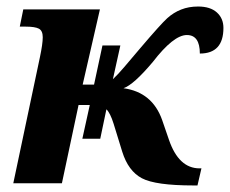

<svg xmlns="http://www.w3.org/2000/svg" viewBox="-20 -565 709 592"><path d="M256.8 -241.2H222.2L170.9 0H21L103 -388.2Q111.8 -429.7 111.8 -450.2Q111.8 -470.2 99.9 -476.6Q87.9 -482.9 59.1 -482.9H41L51.8 -536.1H288.1L234.9 -304.2H270L295.9 -424.8H351.1L328.1 -320.8Q344.2 -335.9 362.8 -357.9L412.1 -416Q476.1 -491.2 495.6 -508.8Q515.1 -526.4 538.6 -535.6Q562 -544.9 590.8 -544.9Q628.4 -544.9 648.7 -526.6Q668.9 -508.3 668.9 -479Q668.9 -399.9 596.2 -399.9Q596.2 -457 556.2 -457Q515.1 -457 451.2 -374Q392.1 -303.7 360.8 -293Q449.7 -280.8 480 -194.8L501 -133.8Q531.2 -45.9 595.2 -45.9H601.1L588.9 6.8H576.2Q459.5 6.8 417.5 -15.4Q375.5 -37.6 356.9 -97.2L330.1 -184.1Q319.8 -216.8 308.1 -228L289.1 -137.2H233.9Z"/></svg>

Font: Droid Serif
Style: Bold Italic
Weight: 700
Italic angle: -12°
Designer: Monotype Design team
Foundry: Monotype Imaging Inc.
Version: Version 1.03